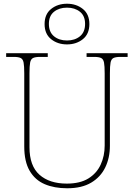

<svg xmlns="http://www.w3.org/2000/svg" viewBox="-20 -999 719 1029"><path d="M340 10Q271 10 219.5 -12Q168 -34 139 -83.5Q110 -133 110 -214V-606Q110 -645 106.5 -663.5Q103 -682 91 -688Q79 -694 54 -694H13V-714H236V-694H194Q169 -694 157 -688Q145 -682 141.5 -663.5Q138 -645 138 -606V-210Q138 -110 191.5 -62.5Q245 -15 338 -15Q409 -15 453.5 -42.5Q498 -70 519.5 -116.5Q541 -163 541 -219V-606Q541 -645 537.5 -663.5Q534 -682 522 -688Q510 -694 485 -694H444V-714H664V-694H625Q600 -694 588 -688Q576 -682 572.5 -663.5Q569 -645 569 -606V-218Q569 -153 544 -101.5Q519 -50 468.5 -20Q418 10 340 10ZM339 -761Q289 -761 254 -789Q219 -817 219 -870Q219 -923 254 -951Q289 -979 339 -979Q389 -979 424 -951Q459 -923 459 -870Q459 -817 424 -789Q389 -761 339 -761ZM339 -782Q381 -782 408.5 -804.5Q436 -827 436 -871Q436 -914 408.5 -936Q381 -958 339 -958Q297 -958 269.5 -936Q242 -914 242 -871Q242 -827 269.5 -804.5Q297 -782 339 -782Z"/></svg>

Font: Noto Serif Kannada Thin
Style: Regular
Weight: 250
Version: Version 2.003